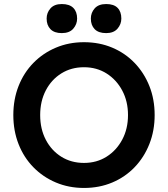

<svg xmlns="http://www.w3.org/2000/svg" viewBox="-20 -921 833 951"><path d="M396 10Q321 10 257 -17Q193 -44 145.5 -92.5Q98 -141 72 -207Q46 -273 46 -351Q46 -429 72 -495Q98 -561 145.5 -609.5Q193 -658 257 -685Q321 -712 396 -712Q472 -712 536 -685Q600 -658 647 -609Q694 -560 720 -494.5Q746 -429 746 -351Q746 -274 720 -208Q694 -142 647 -93Q600 -44 536 -17Q472 10 396 10ZM396 -114Q459 -114 508 -145Q557 -176 585.5 -229.5Q614 -283 614 -351Q614 -419 585.5 -472.5Q557 -526 508 -557Q459 -588 396 -588Q333 -588 284 -557.5Q235 -527 207 -473.5Q179 -420 179 -351Q179 -282 207 -228.5Q235 -175 284 -144.5Q333 -114 396 -114ZM506 -757Q468 -757 449 -776.5Q430 -796 430 -829Q430 -858 449 -879.5Q468 -901 506 -901Q544 -901 562.5 -882Q581 -863 581 -829Q581 -801 562 -779Q543 -757 506 -757ZM286 -757Q249 -757 230 -776.5Q211 -796 211 -829Q211 -858 230 -879.5Q249 -901 286 -901Q324 -901 343 -882Q362 -863 362 -829Q362 -801 343 -779Q324 -757 286 -757Z"/></svg>

Font: Lexend Deca Medium
Style: Regular
Weight: 500
Designer: Bonnie Shaver-Troup, Thomas Jockin
Foundry: Lexend
Version: Version 1.008; ttfautohint (v1.8.4.7-5d5b)